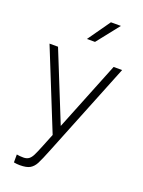

<svg xmlns="http://www.w3.org/2000/svg" viewBox="-191 -894 917 1230"><g transform="rotate(20 267.5 -279.0)"><path d="M20 0ZM515 -546 260 89Q229 167 214 195.5Q199 224 176 237.5Q153 251 107 251Q86 251 66 247V193Q86 197 112 197Q134 197 148 187Q162 177 173 155.5Q184 134 204 84L239 -3L20 -546H78L268 -75L457 -546ZM343 -809H411L290 -656H235Z"/></g></svg>

Font: Biryani ExtraLight
Style: Regular
Weight: 275
Designer: Dan Reynolds and Mathieu Reguer
Foundry: Dan Reynolds and Mathieu Reguer
Version: Version 1.004; ttfautohint (v1.1) -l 5 -r 5 -G 72 -x 0 -D la